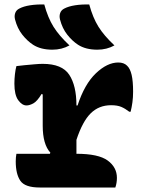

<svg xmlns="http://www.w3.org/2000/svg" viewBox="-20 -834 640 854"><path d="M177 -814Q193 -755 218 -715Q243 -675 289 -632Q255 -613 213 -613Q161 -613 127 -635Q101 -652 79 -680Q57 -708 47 -747Q43 -762 47.5 -775.5Q52 -789 66 -796Q85 -806 114 -810.5Q143 -815 177 -814ZM377 -814Q393 -755 418 -715Q443 -675 489 -632Q455 -613 413 -613Q361 -613 327 -635Q301 -652 279 -680Q257 -708 247 -747Q243 -762 247.5 -775.5Q252 -789 266 -796Q285 -806 314 -810.5Q343 -815 377 -814ZM53 -150H202L204 -155Q170 -192 170 -275V-414L165 -416Q145 -383 128 -374Q111 -365 98 -365Q78 -365 61 -388.5Q44 -412 44 -462Q44 -483 46.5 -504.5Q49 -526 53 -540Q67 -542 89 -544Q111 -546 133 -548Q155 -550 170 -550Q256 -550 288 -501.5Q320 -453 320 -365H325Q356 -460 406.5 -508Q457 -556 506 -556Q531 -556 545 -542Q559 -529 565.5 -501Q572 -473 572 -426Q572 -401 569 -379Q566 -357 561 -337H555Q537 -351 519.5 -358.5Q502 -366 474 -366Q420 -366 383.5 -330Q347 -294 320 -212V-150Q418 -150 459 -120Q500 -90 500 -43Q500 -20 493 0H157Q91 0 70.5 -30Q50 -60 50 -116Q50 -134 53 -150Z"/></svg>

Font: Recursive Mn Csl St XBd
Style: Regular
Weight: 800
Monospace: yes
Version: Version 1.079;hotconv 1.0.112;makeotfexe 2.5.65598; ttfautoh